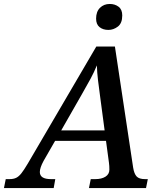

<svg xmlns="http://www.w3.org/2000/svg" viewBox="-74 -949 812 969"><path d="M-54 0 -45 -45H-26Q-6 -45 7.5 -51.5Q21 -58 34 -74.5Q47 -91 66 -123L412 -714H506L598 -103Q603 -72 615.5 -58.5Q628 -45 658 -45H672L663 0H375L384 -45H407Q439 -45 458.5 -57.5Q478 -70 478 -93Q478 -102 477.5 -111Q477 -120 476 -127L461 -238H204L146 -137Q127 -102 127 -81Q127 -45 183 -45H205L197 0ZM339 -473 235 -291H454L431 -464Q425 -508 420.5 -545.5Q416 -583 415 -619Q400 -583 383 -551.5Q366 -520 339 -473ZM473 -798Q446 -798 428.5 -812Q411 -826 411 -855Q411 -890 430.5 -909.5Q450 -929 480 -929Q506 -929 524.5 -915Q543 -901 543 -871Q543 -832 521 -815Q499 -798 473 -798Z"/></svg>

Font: Noto Serif Medium
Style: Italic
Weight: 500
Italic angle: -12°
Designer: Monotype Design Team
Foundry: Monotype Imaging Inc.
Version: Version 2.014; ttfautohint (v1.8.4.7-5d5b)